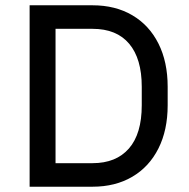

<svg xmlns="http://www.w3.org/2000/svg" viewBox="-20 -706 715 726"><path d="M614 -378V-308Q614 -214 579 -144.5Q544 -75 480 -37.5Q416 0 330 0H92V-686H330Q416 -686 480 -648.5Q544 -611 579 -541.5Q614 -472 614 -378ZM190 -597V-89H330Q419 -89 467.5 -144.5Q516 -200 516 -308V-378Q516 -484 468.5 -540.5Q421 -597 330 -597Z"/></svg>

Font: Chivo
Style: Regular
Weight: 400
Designer: Hector Gatti
Foundry: Omnibus-Type
Version: Version 1.003